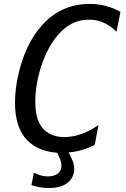

<svg xmlns="http://www.w3.org/2000/svg" viewBox="-20 -762 642 975"><path d="M516.6 -731.9C490.7 -738.8 465.8 -742.2 436 -742.2C384.8 -742.2 337.9 -731.9 295.9 -711.9C253.9 -691.9 216.3 -662.6 180.2 -618.2C142.6 -571.8 113.3 -517.1 90.3 -445.8C67.9 -376 56.2 -304.2 56.2 -240.2C56.2 -153.8 77.6 -91.8 117.7 -50.3C152.8 -14.2 204.1 9.3 270.5 13.7C277.3 26.9 282.7 39.6 285.2 45.4C289.1 55.7 292 68.8 292 79.6C292 95.2 286.1 109.4 273.9 119.1C261.7 128.9 243.2 133.8 223.1 133.8C211.9 133.8 200.7 132.3 189.5 129.4C180.2 127 165 121.6 151.9 115.2L139.6 178.2C154.8 183.1 170.4 187 185.5 189.5C200.7 191.9 216.3 192.9 229.5 192.9C269.5 192.9 300.8 183.6 322.8 166.5C345.7 148.4 356.9 123.5 356.9 96.7C356.9 83 354 68.4 348.6 54.2C343.8 42 337.4 28.3 328.6 12.2C346.7 10.7 363.8 7.8 378.4 4.4C406.2 -2.4 433.6 -12.7 460.9 -25.9L480 -127C451.2 -106.9 422.4 -91.8 393.1 -81.5C363.8 -71.3 334.5 -65.9 306.6 -65.9C254.9 -65.9 219.2 -85 197.3 -110.4C171.9 -139.6 159.2 -184.1 159.2 -245.6C159.2 -299.3 168.9 -363.8 190.4 -428.7C210.4 -489.3 238.8 -543 272 -582C294.9 -608.9 319.8 -629.4 346.2 -642.6C372.6 -655.8 401.4 -662.1 431.6 -662.1C458 -662.1 482.9 -657.2 505.9 -647C528.8 -636.7 550.8 -621.6 571.8 -601.1L591.8 -702.1C567.4 -715.3 542.5 -725.1 516.6 -731.9Z"/></svg>

Font: Hack
Style: Oblique
Weight: 400
Italic angle: -12°
Monospace: yes
Designer: Christopher Simpkins
Foundry: Christopher Simpkins
Version: Version 2.010